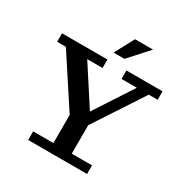

<svg xmlns="http://www.w3.org/2000/svg" viewBox="-196 -1038 1156 1198"><g transform="rotate(30 382.5 -439.0)"><path d="M359.9 -738.8 434.1 -877.9H564L438 -738.8ZM170.9 0V-62H316.9V-265.1L84 -621.1H21V-682.1H348.1V-621.1H237.8L416 -346.2L595.2 -621.1H484.9V-682.1H745.1V-621.1H681.2L449.2 -267.1V-62H595.2V0Z"/></g></svg>

Font: Montagu Slab 144pt Medium
Style: Regular
Weight: 500
Designer: Florian Karsten
Foundry: Florian Karsten
Version: Version 1.000